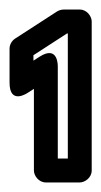

<svg xmlns="http://www.w3.org/2000/svg" viewBox="-36 -870 212 402"><path d="M34 -743V-754.4L104.4 -800H106V-538H85V-730C85 -730 86.9 -777.2 46.4 -751ZM-16 -697C-16 -648.8 22.6 -676 22.6 -676L35 -684V-513C35 -502.3 44.9 -488 60 -488H131C141.7 -488 156 -497.9 156 -513V-825C156 -835.7 146.1 -850 131 -850H97C93.2 -850 87.5 -848.6 83.4 -846L-4.6 -789C-11.3 -784.6 -16 -776.5 -16 -768Z"/></svg>

Font: Hussar Techniczny
Style: Bold 
Weight: 700
Foundry: Cannot Into Space Fonts
Version: Version 0.77